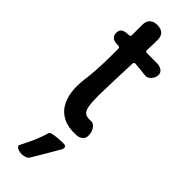

<svg xmlns="http://www.w3.org/2000/svg" viewBox="-292 -639 899 899"><g transform="rotate(45 157.5 -189.5)"><path d="M224 5Q172 8 138.5 -8Q105 -24 87 -53.5Q69 -83 64 -121Q59 -159 64 -200Q69 -237 71.5 -273.5Q74 -310 74.5 -346.5Q75 -383 75 -420Q75 -423 74 -425Q73 -427 70.5 -428.5Q68 -430 65 -430Q37 -430 26 -439Q15 -448 15 -466Q15 -483 26 -491.5Q37 -500 65 -500Q70 -500 72.5 -503Q75 -506 75 -510Q75 -527 75 -544.5Q75 -562 75 -579Q75 -602 88 -615Q101 -628 126 -628Q150 -628 163 -616Q176 -604 176 -579Q176 -562 175.5 -544.5Q175 -527 174 -510Q174 -500 184 -500Q201 -500 218 -500Q235 -500 251 -500Q268 -500 281.5 -491.5Q295 -483 295 -466Q295 -448 281.5 -433Q268 -418 251 -420Q234 -422 216.5 -424Q199 -426 182 -427Q178 -428 175 -425.5Q172 -423 171 -418Q169 -363 167 -309Q165 -255 164 -200Q164 -155 168.5 -130Q173 -105 186 -96.5Q199 -88 224 -90Q238 -92 251 -75.5Q264 -59 264 -33Q264 -15 251.5 -5.5Q239 4 224 5ZM142 234Q138 241 127 245Q116 249 106 249H102Q95 249 85 246.5Q75 244 69 238.5Q63 233 67 225Q87 186 99.5 157.5Q112 129 124 90Q126 84 140 81Q154 78 171.5 76.5Q189 75 200 75H207Q216 75 220 78Q224 81 224.5 86.5Q225 92 221 100Q199 138 182 167Q165 196 142 234Z"/></g></svg>

Font: Winky Sans
Style: Regular
Weight: 400
Designer: Simon Atzbach
Foundry: typofactur
Version: Version 1.205